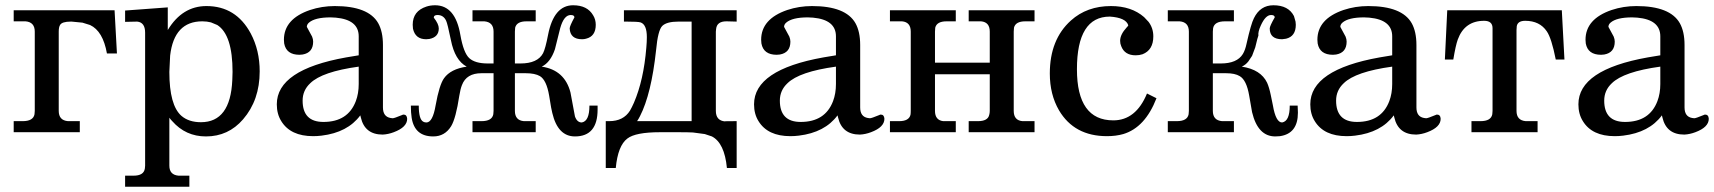

<svg xmlns="http://www.w3.org/2000/svg" viewBox="-20 -502 6508 729"><path d="M424 -299H386Q371 -384 322 -407L293 -416L252 -420H249Q215 -420 208 -407Q203 -399 203 -382V-81Q203 -45 238 -42Q239 -42 273 -42H283V0H32V-42H66Q106 -42 111 -68Q112 -74 112 -81V-382Q112 -418 77 -421Q76 -421 42 -421H32V-463H415Z M966 -231Q966 -122 903 -49Q847 16 762 16Q685 16 634 -42Q628 -48 623 -55V127Q623 162 658 165Q659 165 693 165H699V207H455V165H487Q526 165 530 138Q531 133 531 127V-378Q531 -417 501 -420L455 -419V-462L617 -474V-388Q672 -479 764 -479Q876 -479 932 -375Q966 -311 966 -231ZM863 -229Q863 -370 805 -407L781 -417Q766 -421 748 -421Q641 -421 626 -291L623 -229Q623 -102 669 -62Q697 -38 743 -38Q855 -38 862 -198Q863 -212 863 -229Z M1526 -51Q1526 -19 1475 0Q1454 8 1433 9Q1365 9 1350 -56L1348 -64Q1300 1 1201 13Q1185 15 1169 15Q1083 15 1048 -42Q1031 -69 1031 -106Q1031 -237 1294 -284Q1312 -287 1342 -292V-364Q1342 -427 1255 -435Q1245 -436 1235 -436Q1176 -436 1153 -416Q1145 -409 1145 -400L1165 -363Q1169 -353 1169 -344Q1169 -302 1129 -295L1117 -294Q1067 -294 1059 -337Q1058 -344 1058 -351Q1058 -430 1157 -464Q1202 -479 1251 -479Q1379 -479 1416 -414Q1434 -382 1434 -331V-94Q1434 -59 1463 -54Q1467 -53 1471 -53Q1477 -53 1506 -65Q1510 -67 1512 -67Q1525 -67 1526 -51ZM1342 -183V-249Q1203 -230 1158 -186Q1129 -159 1129 -120Q1129 -39 1208 -39Q1301 -39 1331 -118Q1342 -147 1342 -183Z M2249 -86Q2249 16 2163 16Q2098 16 2077 -73Q2074 -82 2065 -139Q2055 -198 2030 -213Q2011 -224 1976 -224H1967H1935V-81Q1935 -45 1969 -42Q1970 -42 2004 -42H2014V0H1774V-42H1808Q1848 -42 1853 -68Q1854 -74 1854 -81V-224H1808Q1751 -224 1734 -179Q1728 -164 1724 -139Q1711 -53 1693 -23Q1669 16 1625 16Q1554 16 1543 -55Q1540 -74 1540 -101H1570Q1570 -49 1587 -40Q1592 -37 1599 -37Q1623 -37 1634 -102Q1648 -180 1666 -205Q1691 -240 1752 -249Q1707 -273 1692 -350Q1679 -413 1674 -423Q1664 -445 1641 -445Q1627 -445 1627 -435Q1646 -411 1646 -394Q1646 -361 1610 -354Q1604 -353 1598 -353Q1557 -353 1548 -393Q1547 -400 1547 -408Q1547 -460 1599 -477Q1614 -482 1632 -482Q1709 -482 1728 -369Q1740 -301 1762 -281Q1784 -261 1832 -261H1854V-382Q1854 -418 1819 -421Q1818 -421 1784 -421H1774V-463H2014V-421H1979Q1942 -421 1936 -397L1935 -382V-261H1956Q2021 -261 2042 -300Q2051 -318 2061 -370Q2083 -482 2156 -482Q2210 -482 2232 -444Q2242 -428 2242 -408Q2242 -364 2205 -355Q2198 -353 2190 -353Q2145 -353 2143 -394Q2143 -403 2161 -436Q2161 -445 2147 -445Q2121 -445 2107 -395L2087 -315Q2070 -265 2037 -249Q2124 -236 2146 -151L2163 -60Q2171 -37 2189 -37Q2218 -42 2218 -101H2249Z M2777 136H2740Q2731 41 2683 16L2656 7L2611 1Q2592 0 2557 0H2486Q2393 0 2362 24Q2326 51 2318 136H2280V-42H2293Q2347 -42 2372 -82Q2379 -94 2387 -112Q2424 -198 2434 -321Q2436 -343 2436 -361Q2436 -409 2412 -417Q2402 -420 2358 -420H2349V-463H2777V-420L2739 -421H2738Q2702 -421 2699 -392Q2698 -387 2698 -382V-81Q2698 -44 2733 -41Q2726 -42 2772 -42H2777ZM2606 -42V-420H2556Q2512 -420 2495 -404Q2478 -388 2471 -311Q2453 -145 2410 -61Q2405 -51 2399 -42Z M3338 -51Q3338 -19 3287 0Q3266 8 3245 9Q3177 9 3162 -56L3160 -64Q3112 1 3013 13Q2997 15 2981 15Q2895 15 2860 -42Q2843 -69 2843 -106Q2843 -237 3106 -284Q3124 -287 3154 -292V-364Q3154 -427 3067 -435Q3057 -436 3047 -436Q2988 -436 2965 -416Q2957 -409 2957 -400L2977 -363Q2981 -353 2981 -344Q2981 -302 2941 -295L2929 -294Q2879 -294 2871 -337Q2870 -344 2870 -351Q2870 -430 2969 -464Q3014 -479 3063 -479Q3191 -479 3228 -414Q3246 -382 3246 -331V-94Q3246 -59 3275 -54Q3279 -53 3283 -53Q3289 -53 3318 -65Q3322 -67 3324 -67Q3337 -67 3338 -51ZM3154 -183V-249Q3015 -230 2970 -186Q2941 -159 2941 -120Q2941 -39 3020 -39Q3113 -39 3143 -118Q3154 -147 3154 -183Z M3908 0H3658V-42H3693Q3731 -42 3736 -66Q3738 -73 3738 -81V-220H3530V-81Q3530 -46 3561 -42Q3562 -42 3599 -42H3609V0H3359V-42H3394Q3431 -42 3437 -66Q3438 -72 3438 -81V-382Q3438 -418 3405 -421H3369H3359V-463H3609V-421H3574Q3537 -421 3531 -397L3530 -382V-264H3738V-382Q3738 -418 3705 -421Q3706 -421 3668 -421H3658V-463H3908V-421H3873Q3836 -421 3830 -397L3829 -382V-81Q3829 -45 3862 -42Q3863 -42 3898 -42H3908Z M4371 -129Q4328 -18 4245 7Q4217 15 4183 15Q4059 15 4001 -83Q3966 -143 3966 -223Q3966 -352 4046 -424Q4107 -479 4198 -479Q4276 -479 4324 -437L4341 -419Q4359 -395 4359 -364Q4359 -312 4318 -296Q4306 -292 4292 -292Q4250 -292 4237 -327Q4233 -336 4233 -347Q4233 -371 4258 -398Q4264 -404 4264 -406Q4255 -435 4194 -439Q4069 -439 4069 -239Q4069 -45 4207 -45Q4293 -45 4335 -147Z M4908 -74Q4908 5 4840 15Q4831 16 4822 16Q4756 16 4734 -76Q4732 -86 4723 -139Q4713 -198 4687 -213Q4669 -224 4635 -224H4585V-81Q4585 -45 4620 -42Q4621 -42 4655 -42H4665V0H4414V-42H4448Q4488 -42 4493 -68Q4494 -74 4494 -81V-382Q4494 -418 4459 -421Q4458 -421 4424 -421H4414V-463H4665V-421H4631Q4591 -421 4586 -395Q4585 -389 4585 -382V-261H4615Q4677 -261 4699 -297Q4708 -312 4713 -336Q4730 -412 4741 -433Q4765 -482 4815 -482Q4872 -482 4893 -441L4899 -420Q4900 -414 4900 -408Q4900 -364 4863 -355L4848 -353Q4801 -353 4801 -394Q4801 -403 4820 -436Q4820 -445 4806 -445Q4785 -445 4767 -405Q4756 -381 4758 -367Q4756 -364 4746 -322L4734 -290L4720 -269Q4710 -256 4695 -249Q4767 -238 4791 -188Q4799 -170 4805 -141L4813 -102Q4824 -37 4848 -37Q4877 -42 4877 -101H4907L4908 -75Z M5450 -51Q5450 -19 5399 0Q5378 8 5357 9Q5289 9 5274 -56L5272 -64Q5224 1 5125 13Q5109 15 5093 15Q5007 15 4972 -42Q4955 -69 4955 -106Q4955 -237 5218 -284Q5236 -287 5266 -292V-364Q5266 -427 5179 -435Q5169 -436 5159 -436Q5100 -436 5077 -416Q5069 -409 5069 -400L5089 -363Q5093 -353 5093 -344Q5093 -302 5053 -295L5041 -294Q4991 -294 4983 -337Q4982 -344 4982 -351Q4982 -430 5081 -464Q5126 -479 5175 -479Q5303 -479 5340 -414Q5358 -382 5358 -331V-94Q5358 -59 5387 -54Q5391 -53 5395 -53Q5401 -53 5430 -65Q5434 -67 5436 -67Q5449 -67 5450 -51ZM5266 -183V-249Q5127 -230 5082 -186Q5053 -159 5053 -120Q5053 -39 5132 -39Q5225 -39 5255 -118Q5266 -147 5266 -183Z M5920 -276H5887Q5871 -357 5853 -383Q5826 -423 5771 -423Q5743 -423 5739 -403L5738 -388V-81Q5738 -45 5773 -42Q5774 -42 5808 -42H5818V0H5567V-42H5601Q5641 -42 5646 -68Q5647 -74 5647 -81V-395Q5647 -423 5615 -423Q5541 -423 5515 -352Q5507 -330 5498 -276H5466L5475 -463H5910Z M6468 -51Q6468 -19 6417 0Q6396 8 6375 9Q6307 9 6292 -56L6290 -64Q6242 1 6143 13Q6127 15 6111 15Q6025 15 5990 -42Q5973 -69 5973 -106Q5973 -237 6236 -284Q6254 -287 6284 -292V-364Q6284 -427 6197 -435Q6187 -436 6177 -436Q6118 -436 6095 -416Q6087 -409 6087 -400L6107 -363Q6111 -353 6111 -344Q6111 -302 6071 -295L6059 -294Q6009 -294 6001 -337Q6000 -344 6000 -351Q6000 -430 6099 -464Q6144 -479 6193 -479Q6321 -479 6358 -414Q6376 -382 6376 -331V-94Q6376 -59 6405 -54Q6409 -53 6413 -53Q6419 -53 6448 -65Q6452 -67 6454 -67Q6467 -67 6468 -51ZM6284 -183V-249Q6145 -230 6100 -186Q6071 -159 6071 -120Q6071 -39 6150 -39Q6243 -39 6273 -118Q6284 -147 6284 -183Z"/></svg>

Font: cwTeXKai
Style: Medium
Weight: 500
Version: Version 1.17